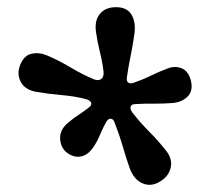

<svg xmlns="http://www.w3.org/2000/svg" viewBox="-20 -757 579 535"><path d="M81.5 -501Q50 -506.5 38.2 -528.2Q26.5 -550 35.5 -574Q46 -602.5 67.8 -607.2Q89.5 -612 112.5 -602Q145 -588 177.2 -568.8Q209.5 -549.5 241.5 -536Q254.5 -531 262.2 -537Q270 -543 268.5 -558Q265 -586 258.2 -612.8Q251.5 -639.5 247.5 -668Q243 -699.5 258.2 -718.2Q273.5 -737 303.5 -737Q333.5 -737 346.2 -716.5Q359 -696 354.5 -662Q350 -630.5 343.8 -600Q337.5 -569.5 333.5 -541Q332 -531.5 337 -527.2Q342 -523 351.5 -526Q376.5 -534.5 399.5 -545.8Q422.5 -557 446.5 -566Q467.5 -574.5 486.8 -566.5Q506 -558.5 512.5 -530Q518 -503 502.5 -487.8Q487 -472.5 461.5 -470Q435.5 -468 409.5 -468.2Q383.5 -468.5 356.5 -467Q346 -466.5 344 -459.8Q342 -453 348.5 -444Q370.5 -415.5 394.8 -391.2Q419 -367 440.5 -340Q461 -316 455.8 -290.8Q450.5 -265.5 425.5 -251Q401.5 -236 377.5 -246Q353.5 -256 341.5 -288Q330.5 -319.5 321.5 -350.8Q312.5 -382 299.5 -415Q296 -425.5 289 -426.2Q282 -427 276.5 -418Q267 -401.5 260.2 -384.8Q253.5 -368 243.5 -352Q227 -325 205.5 -321Q184 -317 163.5 -334Q148 -348.5 147.5 -372Q147 -395.5 168.5 -414Q183.5 -427 199.8 -437.5Q216 -448 229.5 -459Q236.5 -465 233.5 -471.5Q230.5 -478 218.5 -481Q188 -489 152.2 -492Q116.5 -495 81.5 -501Z"/></svg>

Font: Kablammo
Style: Regular
Weight: 400
Designer: Travis Kochel, Lizy Gershenzon, Daria Petrova, Ethan Cohen
Foundry: Vectro Type Foundry
Version: Version 1.002